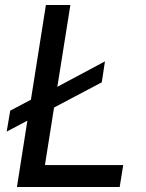

<svg xmlns="http://www.w3.org/2000/svg" viewBox="-20 -750 584 770"><path d="M460 0H47.9L89.8 -266.1L6.8 -222.2L21 -306.2L104 -350.1L164.1 -730H262.2L210 -401.9L400.9 -503.9L388.2 -419.9L196.8 -318.8L160.2 -87.9H474.1Z"/></svg>

Font: Sora Italic
Style: Regular
Weight: 400
Designer: Jonathan Barnbrook, Julián Moncada
Foundry: Barnbrook Fonts
Version: Version 2.000